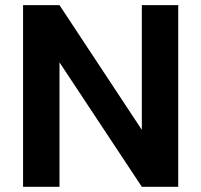

<svg xmlns="http://www.w3.org/2000/svg" viewBox="-20 -719 775 739"><path d="M525.9 0 209 -479V0H68.8V-699.2H209L525.9 -219.2V-699.2H666V0Z"/></svg>

Font: PoppinsZ SemiBold
Style: Regular
Weight: 600
Designer: Ninad Kale (Devanagari), Jonny Pinhorn (Latin)
Foundry: Indian Type Foundry
Version: Version 3.002;FEAKit 1.0